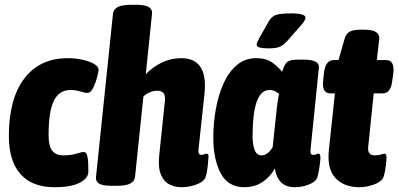

<svg xmlns="http://www.w3.org/2000/svg" viewBox="-20 -774 1664 802"><path d="M207 8Q115 8 66 -46.5Q17 -101 17 -207Q17 -361 81.5 -446Q146 -531 263 -531Q295 -531 324.5 -524.5Q354 -518 373 -507Q392 -496 392 -481Q392 -478 388.5 -463Q385 -448 379 -430Q373 -412 364.5 -399Q356 -386 346 -386Q333 -386 315 -392Q297 -398 274 -398Q227 -398 205 -353Q183 -308 183 -210Q183 -164 198 -144.5Q213 -125 245 -125Q276 -125 298 -132Q320 -139 331 -139Q340 -139 344 -124.5Q348 -110 348.5 -90.5Q349 -71 349 -56Q349 -30 313.5 -11Q278 8 207 8Z M738 8Q710 8 687 -4Q664 -16 652 -45Q640 -74 645 -125L668 -345Q669 -351 669 -355Q669 -359 669 -364Q669 -395 637 -395Q621 -395 605 -388Q589 -381 579 -371L544 -35Q540 2 471 2H445Q409 2 394 -7Q379 -16 381 -35L452 -717Q456 -754 526 -754H550Q586 -754 601.5 -744.5Q617 -735 615 -717L589 -464Q616 -493 654.5 -512Q693 -531 737 -531Q836 -531 836 -416Q836 -408 835.5 -399Q835 -390 834 -381L809 -148Q807 -127 821 -127Q828 -127 833 -129.5Q838 -132 843 -132Q848 -132 850 -127Q852 -122 850 -107Q849 -89 846 -67Q843 -45 838 -32Q830 -14 799.5 -3Q769 8 738 8Z M1000 8Q933 8 902 -50Q871 -108 871 -199Q871 -259 881.5 -318Q892 -377 913.5 -425Q935 -473 969 -502Q1003 -531 1050 -531Q1093 -531 1119 -511.5Q1145 -492 1158 -474Q1165 -494 1171 -505Q1177 -516 1190 -520.5Q1203 -525 1230 -525H1247Q1316 -525 1312 -491L1277 -148Q1274 -127 1289 -127Q1295 -127 1300.5 -129.5Q1306 -132 1311 -132Q1315 -132 1317 -127Q1319 -122 1318 -107Q1317 -92 1313 -67Q1309 -42 1305 -32Q1298 -14 1269.5 -3Q1241 8 1212 8Q1175 8 1154.5 -12Q1134 -32 1128 -70Q1110 -37 1077.5 -14.5Q1045 8 1000 8ZM1073 -125Q1099 -125 1119 -160L1136 -320Q1138 -337 1140.5 -354.5Q1143 -372 1146 -381Q1140 -387 1130 -392.5Q1120 -398 1105 -398Q1035 -398 1035 -204Q1035 -171 1043.5 -148Q1052 -125 1073 -125ZM1100 -572Q1052 -572 1052 -587Q1052 -595 1063 -615L1104 -687Q1115 -705 1132.5 -711.5Q1150 -718 1198 -718Q1256 -718 1256 -700Q1256 -693 1249.5 -683.5Q1243 -674 1230 -660L1179 -602Q1162 -584 1147.5 -578Q1133 -572 1100 -572Z M1482 8Q1416 8 1380.5 -31Q1345 -70 1354 -150L1379 -384H1360Q1323 -384 1330 -440L1333 -468Q1339 -523 1374 -523H1394L1420 -614Q1426 -633 1440.5 -641.5Q1455 -650 1486 -650H1503Q1568 -650 1564 -610L1554 -523H1593Q1629 -523 1623 -468L1619 -440Q1613 -384 1579 -384H1541L1518 -160Q1514 -125 1546 -125Q1561 -125 1571.5 -128.5Q1582 -132 1586 -132Q1591 -132 1593 -127Q1595 -122 1594 -107Q1593 -89 1589.5 -67Q1586 -45 1581 -32Q1572 -14 1541.5 -3Q1511 8 1482 8Z"/></svg>

Font: Asap Condensed Condensed ExtraBold
Style: Italic
Weight: 800
Width: 3
Italic angle: -6°
Designer: Pablo Cosgaya
Foundry: Omnibus-Type
Version: Version 3.001; ttfautohint (v1.8.4.7-5d5b)